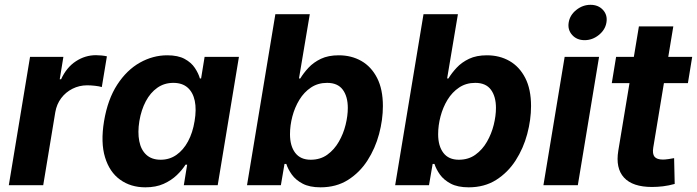

<svg xmlns="http://www.w3.org/2000/svg" viewBox="-20 -788 2965 817"><path d="M17.5 0 107.8 -545.9H249.7L234.2 -450.8H240Q263.1 -501.3 302.8 -527.2Q342.4 -553.2 388.3 -553.2Q399.7 -553.2 412.5 -551.9Q425.3 -550.6 434.9 -548.3L413.2 -417.5Q403.1 -420.8 384.9 -422.9Q366.7 -425 351.1 -425Q317.6 -425 288.7 -410.5Q259.7 -396 240.4 -370.3Q221.1 -344.6 215.3 -310.7L163.9 0Z M598.7 9.1Q536.1 9.1 491 -23.5Q445.9 -56 426.9 -118.8Q407.8 -181.6 422.7 -272.2Q438.4 -365.7 479 -428Q519.6 -490.2 575.3 -521.5Q631 -552.7 691.5 -552.7Q737.7 -552.7 765.9 -537.2Q794.1 -521.8 809.2 -498.9Q824.4 -476 830.7 -454H835.7L850.6 -545.9H996.7L906.4 0H762.2L776.4 -87.4H769.5Q755.5 -64.9 732.4 -42.8Q709.3 -20.6 676.3 -5.7Q643.3 9.1 598.7 9.1ZM663.7 -108.3Q701.4 -108.3 730.9 -129Q760.4 -149.7 780.2 -186.6Q800.1 -223.5 808 -272.7Q816.4 -322.4 808.8 -358.9Q801.1 -395.4 778.2 -415.4Q755.3 -435.4 717.6 -435.4Q679.1 -435.4 649.4 -414.5Q619.7 -393.6 600.4 -357Q581 -320.4 573 -272.7Q565.3 -224.8 572.6 -187.5Q579.8 -150.3 602.7 -129.3Q625.6 -108.3 663.7 -108.3Z M1343.8 9.1Q1297.4 9.1 1267.8 -6.5Q1238.1 -22.2 1221.8 -45.1Q1205.4 -68.1 1198.3 -90.5H1190.6L1175.2 0H1031.1L1151.7 -727.5H1298.2L1252.2 -454H1257.7Q1271.7 -477.3 1292.9 -500Q1314.2 -522.8 1345.6 -537.8Q1377 -552.7 1421.4 -552.7Q1475.4 -552.7 1517.8 -528.5Q1560.1 -504.2 1584.7 -456.2Q1609.3 -408.1 1609.3 -336.8Q1609.3 -278.4 1593 -217.5Q1576.7 -156.7 1543.8 -105.4Q1511 -54.2 1461 -22.5Q1411.1 9.1 1343.8 9.1ZM1302.1 -108.3Q1343 -108.3 1372.7 -129.7Q1402.4 -151.1 1421.8 -185Q1441.3 -218.9 1450.6 -257Q1460 -295.1 1460 -328.6Q1460 -377.4 1438.5 -406.4Q1417 -435.4 1372 -435.4Q1332.9 -435.4 1303.3 -415.6Q1273.7 -395.8 1254 -363.5Q1234.2 -331.1 1224.1 -292.6Q1214 -254.2 1214 -216.9Q1214 -166.7 1236.3 -137.5Q1258.6 -108.3 1302.1 -108.3Z M1974.2 9.1Q1927.8 9.1 1898.1 -6.5Q1868.5 -22.2 1852.1 -45.1Q1835.8 -68.1 1828.7 -90.5H1821L1805.5 0H1661.5L1782.1 -727.5H1928.5L1882.6 -454H1888Q1902.1 -477.3 1923.3 -500Q1944.5 -522.8 1976 -537.8Q2007.4 -552.7 2051.8 -552.7Q2105.8 -552.7 2148.1 -528.5Q2190.5 -504.2 2215.1 -456.2Q2239.7 -408.1 2239.7 -336.8Q2239.7 -278.4 2223.4 -217.5Q2207.1 -156.7 2174.2 -105.4Q2141.3 -54.2 2091.4 -22.5Q2041.5 9.1 1974.2 9.1ZM1932.4 -108.3Q1973.3 -108.3 2003 -129.7Q2032.8 -151.1 2052.2 -185Q2071.6 -218.9 2081 -257Q2090.4 -295.1 2090.4 -328.6Q2090.4 -377.4 2068.9 -406.4Q2047.4 -435.4 2002.3 -435.4Q1963.3 -435.4 1933.7 -415.6Q1904.1 -395.8 1884.3 -363.5Q1864.6 -331.1 1854.5 -292.6Q1844.4 -254.2 1844.4 -216.9Q1844.4 -166.7 1866.7 -137.5Q1888.9 -108.3 1932.4 -108.3Z M2292.4 0 2382.7 -545.9H2529.1L2438.8 0ZM2467.6 -617.1Q2434.5 -617.1 2414.7 -639.2Q2394.8 -661.3 2399.9 -692.3Q2404.9 -723.9 2432.3 -745.7Q2459.6 -767.5 2492.7 -767.5Q2526 -767.5 2545.9 -745.7Q2565.8 -723.8 2560.5 -692.3Q2555.5 -661.3 2528.2 -639.2Q2500.9 -617.1 2467.6 -617.1Z M2925.4 -545.9 2907.2 -434.3H2583.3L2601.6 -545.9ZM2698.7 -675.8H2845.1L2759.7 -159.8Q2755.4 -133.3 2765.2 -121.1Q2775 -109 2801.1 -109Q2809.6 -109 2824.9 -111.1Q2840.2 -113.2 2848.5 -115.1L2851 -5.3Q2826 1.7 2801.5 4.7Q2777.1 7.6 2754.5 7.6Q2672 7.6 2635.3 -32.3Q2598.7 -72.3 2611 -146.9Z"/></svg>

Font: Inter
Style: Italic
Weight: 400
Italic angle: -9.3988°
Designer: Rasmus Andersson
Foundry: rsms
Version: Version 4.001;git-66647c0bb